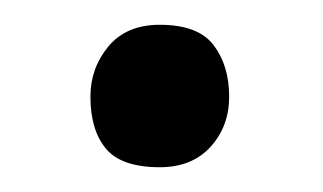

<svg xmlns="http://www.w3.org/2000/svg" viewBox="-20 -347 261 155"><path d="M109 -212Q78 -212 65.5 -227Q53 -242 53 -269Q53 -292 67.5 -309.5Q82 -327 109 -327Q140 -327 152.5 -310.5Q165 -294 165 -269Q165 -245 150 -228.5Q135 -212 109 -212Z"/></svg>

Font: Yanone Kaffeesatz
Style: Regular
Weight: 400
Designer: Yanone (Cyrillic: Daniel Pouzeot, Huerta Tipografica, and Cyreal)
Foundry: Yanone
Version: Version 2.003